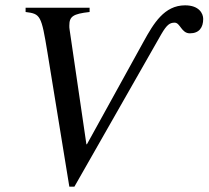

<svg xmlns="http://www.w3.org/2000/svg" viewBox="-20 -682 782 720"><path d="M306 -141H304L241 -571C240 -576 240 -581 240 -586C240 -620 253 -630 316 -637V-653H76V-637C132 -630 135 -625 158 -485L240 18H259L585 -554C606 -590 617 -597 635 -597C656 -597 660 -557 692 -557C727 -557 742 -579 742 -611C742 -631 727 -662 674 -662C596 -662 556 -594 519 -527Z"/></svg>

Font: XITS
Style: Italic
Weight: 400
Italic angle: -16.33°
Designer: MicroPress Inc., with final additions and corrections provided by Coen Hoffman, Elsevier (retired)
Version: Version 1.107